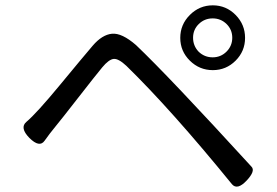

<svg xmlns="http://www.w3.org/2000/svg" viewBox="-20 -742 1040 720"><path d="M725 -548Q747 -527 777.5 -527Q808 -527 829.5 -548.5Q851 -570 851 -600.5Q851 -631 829.5 -652Q808 -673 777.5 -673Q747 -673 725.5 -652Q704 -631 704 -600.5Q704 -570 725 -548ZM692 -514.5Q656 -550 656 -600Q656 -650 692 -686Q728 -722 778 -722Q828 -722 863.5 -686Q899 -650 899 -600Q899 -550 863.5 -514.5Q828 -479 778 -479Q728 -479 692 -514.5ZM90 -225Q53 -263 79 -285Q117 -317 204.5 -423Q292 -529 327.5 -570.5Q363 -612 400 -615.5Q437 -619 490 -573Q613 -456 923 -117Q939 -101 904.5 -64.5Q870 -28 850 -51Q623 -330 454 -495Q424 -523 406 -521Q388 -519 363.5 -489.5Q339 -460 274 -376.5Q209 -293 187.5 -267Q166 -241 147 -214Q128 -187 90 -225Z"/></svg>

Font: Raw Maruko Gothic CJK TC
Style: Regular
Weight: 400
Version: Version 1.001